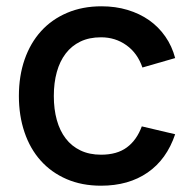

<svg xmlns="http://www.w3.org/2000/svg" viewBox="-20 -575 608 610"><path d="M301 15Q240 15 191.5 -6Q143 -27 109.2 -64.8Q75.5 -102.5 57.8 -155Q40 -207.5 40 -270Q40 -333.5 58.2 -386Q76.5 -438.5 110.5 -476Q144.5 -513.5 193.2 -534.2Q242 -555 302.5 -555Q347 -555 385.2 -543.5Q423.5 -532 453.8 -510.8Q484 -489.5 505.2 -459Q526.5 -428.5 536.5 -390.5L432.5 -360.5Q417 -406 381.8 -431.2Q346.5 -456.5 301 -456.5Q263.5 -456.5 235.5 -443Q207.5 -429.5 188.8 -405Q170 -380.5 160.5 -346.2Q151 -312 151 -270Q151 -228 160.5 -193.8Q170 -159.5 188.8 -135Q207.5 -110.5 235.8 -97Q264 -83.5 301 -83.5Q352 -83.5 383.2 -106.8Q414.5 -130 430.5 -173.5L536.5 -148.5Q509.5 -68.5 449 -26.8Q388.5 15 301 15Z"/></svg>

Font: Vela Sans SemBd
Style: Regular
Weight: 600
Designer: Principal design: Mikhail Sharanda - project Manrope.
Design modification: Ravid Balaliev
Foundry: Mikhail Sharanda
Version: Version 1.001